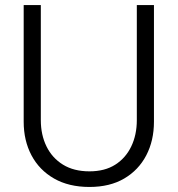

<svg xmlns="http://www.w3.org/2000/svg" viewBox="-20 -725 705 762"><path d="M335 17Q253 17 194.5 -16.5Q136 -50 105 -108.5Q74 -167 74 -242V-705H142V-248Q142 -190 164.5 -144Q187 -98 230 -71.5Q273 -45 335 -45Q396 -45 437.5 -71.5Q479 -98 501 -144Q523 -190 523 -248V-705H591V-242Q591 -167 560.5 -108.5Q530 -50 473 -16.5Q416 17 335 17Z"/></svg>

Font: TikTok Sans 24pt Light
Style: Regular
Weight: 300
Version: Version 4.000